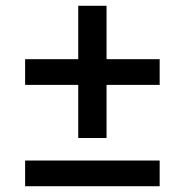

<svg xmlns="http://www.w3.org/2000/svg" viewBox="-20 -645 640 665"><path d="M251 -167V-351H67V-440H251V-625H349V-440H533V-351H349V-167ZM67 0V-89H533V0Z"/></svg>

Font: IBM Plex Arabic Medium
Style: Regular
Weight: 500
Designer: Mike Abbink, Paul van der Laan, Pieter van Rosmalen, Wael Morcos, Khajak Apelian
Foundry: Bold Monday
Version: Version 1.0